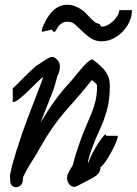

<svg xmlns="http://www.w3.org/2000/svg" viewBox="-20 -774 579 813"><path d="M306 14Q292 21 280.5 13Q269 5 265 -11Q261 -27 270 -43Q279 -60 283.5 -66.5Q288 -73 289 -77Q295 -102 302 -124Q309 -146 316 -166Q330 -207 343.5 -237.5Q357 -268 367.5 -294Q378 -320 384.5 -347.5Q391 -375 391 -411Q391 -416 387 -419.5Q383 -423 369 -435Q363 -428 351 -413Q339 -398 323 -379Q282 -333 253.5 -299.5Q225 -266 202 -233Q179 -200 152 -153Q135 -122 119 -97Q103 -72 92 -52Q85 -39 82.5 -33.5Q80 -28 78 -25Q77 -21 77 -18Q77 -15 77 -11Q75 8 61.5 15Q48 22 35.5 15.5Q23 9 23 -11V-17Q21 -24 23 -36Q24 -40 24.5 -43Q25 -46 26 -49Q30 -72 37 -93.5Q44 -115 48 -131Q71 -204 96.5 -272Q122 -340 146 -401Q149 -409 154 -422Q159 -435 163 -448H162Q154 -442 137 -425.5Q120 -409 100 -389.5Q80 -370 62.5 -356Q45 -342 36 -342H34V-402H36Q37 -402 50 -415Q63 -428 80.5 -445.5Q98 -463 113 -477Q128 -491 132 -494Q161 -513 176.5 -523Q192 -533 201.5 -533Q211 -533 222 -521Q233 -510 233.5 -495Q234 -480 229.5 -467Q225 -454 221 -449H222Q218 -433 215 -422.5Q212 -412 208.5 -401Q205 -390 198 -372Q186 -342 174.5 -313Q163 -284 152 -255Q182 -306 212 -347.5Q242 -389 283 -433Q287 -438 298 -451.5Q309 -465 323 -481.5Q337 -498 350 -510Q363 -522 370 -522H372L392 -507Q400 -500 412.5 -488Q425 -476 435 -457.5Q445 -439 445 -411Q445 -349 432 -304.5Q419 -260 401 -222Q383 -184 367 -139Q358 -115 352 -89Q352 -89 354 -85Q359 -101 371 -124Q383 -147 396.5 -168Q410 -189 419.5 -199.5Q429 -210 429 -199H479Q479 -189 470 -168Q461 -147 448 -124Q435 -101 423.5 -85Q412 -69 406 -67Q405 -48 394.5 -37Q384 -26 363 -15.5Q342 -5 306 14ZM410 -599Q405 -599 400.5 -599.5Q396 -600 391 -601Q372 -605 352 -621Q332 -637 315.5 -654Q299 -671 288 -677Q278 -682 265 -682Q236 -682 219 -649Q213 -636 207 -639.5Q201 -643 201 -649L157 -639Q157 -654 163.5 -666Q170 -678 171 -681Q207 -754 265 -754Q289 -754 314 -740Q333 -730 346 -715.5Q359 -701 372 -688.5Q385 -676 402 -672Q403 -671 405.5 -666Q408 -661 410 -661Q427 -661 444.5 -673Q462 -685 473.5 -701.5Q485 -718 485 -731H539Q539 -698 520.5 -667.5Q502 -637 472.5 -618Q443 -599 410 -599Z"/></svg>

Font: Syne Tactile
Style: Regular
Weight: 400
Designer: Lucas Descroix
Foundry: Bonjour Monde
Version: Version 2.100; ttfautohint (v1.8.3)